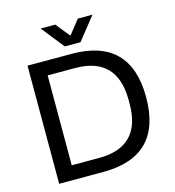

<svg xmlns="http://www.w3.org/2000/svg" viewBox="-124 -973 983 1077"><g transform="rotate(-15 367.0 -434.0)"><path d="M211 -868H296L362 -786L427 -868H512L407 -736H316ZM86 0V-686H342Q683 -686 683 -343Q683 0 342 0ZM181 -82H340Q584 -82 584 -332V-352Q584 -604 340 -604H181Z"/></g></svg>

Font: Archivo
Style: Regular
Weight: 400
Designer: Hector Gatti
Foundry: Omnibus-Type
Version: Version 2.001